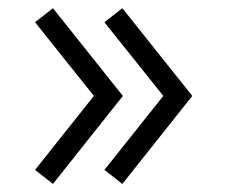

<svg xmlns="http://www.w3.org/2000/svg" viewBox="-20 -508 576 475"><path d="M111 -53 66.7 -87.7 212.3 -270.7 66.7 -453 111 -487.7 284 -270.7ZM282.7 -53 238.3 -87.7 384 -270.7 238.3 -453 282.7 -487.7 455.7 -270.7Z"/></svg>

Font: Manrope ExtraLight
Style: Regular
Weight: 200
Designer: Mikhail Sharanda
Foundry: Mikhail Sharanda
Version: Version 4.505